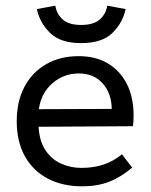

<svg xmlns="http://www.w3.org/2000/svg" viewBox="-20 -642 531 677"><path d="M446 -51Q406 -17 364.5 -1Q323 15 270 15Q200 15 148 -12.5Q96 -40 67.5 -91.5Q39 -143 39 -215Q39 -284 66 -335.5Q93 -387 142.5 -415.5Q192 -444 257 -444Q318 -444 361 -418Q404 -392 427.5 -345.5Q451 -299 451 -235Q451 -226 450.5 -216.5Q450 -207 449 -197L116 -195Q119 -144 140.5 -112Q162 -80 195.5 -65Q229 -50 267 -50Q311 -50 346 -62Q381 -74 410 -98ZM374 -258Q373 -314 341.5 -348.5Q310 -383 258 -383Q205 -383 165 -348.5Q125 -314 117 -257ZM266 -490Q193 -490 156.5 -526Q120 -562 110 -610L175 -622Q180 -592 201.5 -573Q223 -554 266 -554Q310 -554 332 -573.5Q354 -593 358 -622L423 -610Q413 -562 376.5 -526Q340 -490 266 -490Z"/></svg>

Font: Podkova
Style: Regular
Weight: 400
Designer: Ilya Yudin
Foundry: Cyreal (www.cyreal.org)
Version: Version 2.103